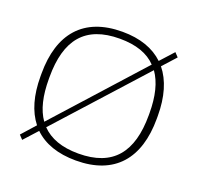

<svg xmlns="http://www.w3.org/2000/svg" viewBox="-98 -613 746 726"><g transform="rotate(20 275.5 -250.0)"><path d="M43 -256V-244C43 -169 60 -109 94 -66L45 -11L60 5L109 -49C148 -11 204 9 277 9C433 9 511 -84 511 -244V-256C511 -332 493 -393 458 -436L506 -489L491 -505L443 -452C404 -489 349 -509 277 -509C121 -509 43 -416 43 -256ZM76 -246V-254C76 -403 137 -481 277 -481C342 -481 391 -464 423 -430L115 -88C88 -126 76 -179 76 -246ZM129 -71 438 -413C465 -375 478 -322 478 -254V-246C478 -97 416 -19 277 -19C210 -19 162 -37 129 -71Z"/></g></svg>

Font: LT Wave Alt Thin
Style: Regular
Weight: 100
Designer: Daniel Lyons
Version: Version 2.5 (Glyphs App)